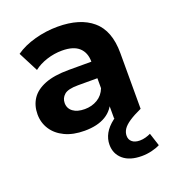

<svg xmlns="http://www.w3.org/2000/svg" viewBox="-140 -654 897 993"><g transform="rotate(-20 308.5 -157.0)"><path d="M402 0V-105L392 -128V-316Q392 -366 361.5 -394Q331 -422 268 -422Q225 -422 183.5 -408.5Q142 -395 113 -372L57 -481Q101 -512 163 -529Q225 -546 289 -546Q412 -546 480 -488Q548 -430 548 -307V0ZM238 8Q175 8 130 -13.5Q85 -35 61 -72Q37 -109 37 -155Q37 -203 60.5 -239Q84 -275 135 -295.5Q186 -316 268 -316H411V-225H285Q230 -225 209.5 -207Q189 -189 189 -162Q189 -132 212.5 -114.5Q236 -97 277 -97Q316 -97 347 -115.5Q378 -134 392 -170L416 -98Q399 -46 354 -19Q309 8 238 8ZM471 232Q405 232 369 201Q333 170 333 120Q333 88 349 59Q365 30 399 4Q433 -22 486 -41L548 0Q506 19 480 36.5Q454 54 443 71Q432 88 432 107Q432 128 447 140.5Q462 153 489 153Q505 153 521 148.5Q537 144 549 138L572 209Q553 219 526 225.5Q499 232 471 232Z"/></g></svg>

Font: Montserrat Thin
Style: Bold
Weight: 700
Version: Version 9.000